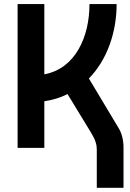

<svg xmlns="http://www.w3.org/2000/svg" viewBox="-20 -713 626 926"><path d="M64.9 0H193.8V-224.6C234.4 -230.5 272 -242.2 305.7 -259.3L419.4 -72.8C440.4 -38.6 446.8 -15.1 446.8 6.8V192.9H575.7V-2.9C575.7 -37.1 566.9 -71.3 552.7 -94.2L408.7 -334.5C495.6 -423.3 542.5 -555.2 542.5 -693.4H411.6C411.6 -535.6 343.8 -382.3 193.8 -354.5V-693.4H64.9Z"/></svg>

Font: CaskaydiaCove Nerd Font
Style: Bold
Weight: 700
Designer: Aaron Bell
Foundry: Saja Typeworks
Version: Version 2111.1;Nerd Fonts 2.3.0